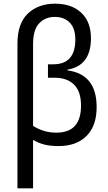

<svg xmlns="http://www.w3.org/2000/svg" viewBox="-20 -785 589 1045"><path d="M390 -570Q390 -435 270 -435H241V-362H277Q345 -362 383 -324.5Q421 -287 421 -210Q421 -63 287 -63Q250 -63 218 -73Q186 -83 160 -100V-544Q160 -624 193.5 -658.5Q227 -693 278 -693Q329 -693 359.5 -662Q390 -631 390 -570ZM75 -548V240H160V-24Q188 -7 220 1.5Q252 10 299 10Q396 10 451 -45Q506 -100 506 -202Q506 -381 347 -402V-406Q475 -427 475 -577Q475 -666 422.5 -715.5Q370 -765 280 -765Q188 -765 131.5 -711Q75 -657 75 -548Z"/></svg>

Font: Noto Sans UI SemiCondensed
Style: Regular
Weight: 400
Width: 4
Designer: Monotype Design Team
Foundry: Monotype Imaging Inc.
Version: 1.001